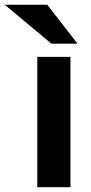

<svg xmlns="http://www.w3.org/2000/svg" viewBox="-88 -780 381 800"><path d="M205.6 0H67.4V-543H205.6ZM234.9 -598.1H126L-68.4 -760.3H108.9Z"/></svg>

Font: Ufes Sans
Style: Bold
Weight: 700
Designer: Ricardo Esteves & Filipe Motta
Foundry: ProDesignUfes - Ricardo Esteves, Filipe Motta (This is a derivative work, based on Roboto family, by Christian Robertson
Version: Version 2.0